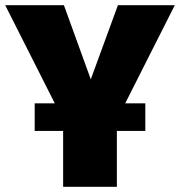

<svg xmlns="http://www.w3.org/2000/svg" viewBox="-35 -716 690 736"><path d="M635 -696 445 -320H522V-214H413V0H207V-214H98V-320H175L-15 -696H210L313 -412L417 -696Z"/></svg>

Font: Fira Sans Black
Style: Regular
Weight: 900
Designer: Carrois Corporate & Edenspiekermann AG
Foundry: Carrois Corporate GbR & Edenspiekermann AG
Version: Version 4.203